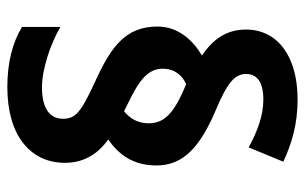

<svg xmlns="http://www.w3.org/2000/svg" viewBox="-170 -634 811 510"><g transform="rotate(90 235.0 -379.5)"><path d="M51 -393C51 -308 104 -269 202 -225C280 -189 296 -174 296 -142C296 -109 272 -86 212 -86C165 -86 98 -108 52 -135V-33C95 -7 148 6 212 6C340 6 413 -55 413 -147C413 -197 390 -234 351 -262C390 -289 420 -327 420 -390C420 -461 372 -506 270 -549C201 -578 177 -598 177 -628C177 -657 198 -674 245 -674C288 -674 330 -658 372 -635L410 -727C361 -750 309 -765 245 -765C129 -765 59 -711 59 -628C59 -578 83 -541 128 -511C86 -486 51 -447 51 -393ZM163 -407C163 -438 181 -459 204 -469C285 -436 308 -409 308 -369C308 -338 293 -318 276 -304L254 -315C189 -346 163 -370 163 -407Z"/></g></svg>

Font: Noto Sans Thai Looped SemiCondensed
Style: Bold
Weight: 700
Width: 4
Designer: Sasikarn Vongin, Ben Mitchell
Foundry: The Fontpad Ltd
Version: Version 1.001